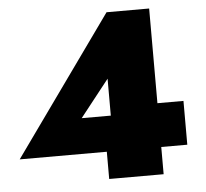

<svg xmlns="http://www.w3.org/2000/svg" viewBox="-51 -754 869 808"><g transform="rotate(-5 384.0 -350.0)"><path d="M10 -115 428 -700H608V-300H718V-115H608V0H378V-115ZM285 -265H408V-421Z"/></g></svg>

Font: Jost* Black
Style: Regular
Weight: 900
Version: Version 3.7